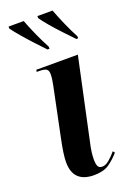

<svg xmlns="http://www.w3.org/2000/svg" viewBox="-149 -819 596 882"><g transform="rotate(-20 148.5 -378.0)"><path d="M152 10Q50 10 50 -90Q50 -107 53.5 -133.5Q57 -160 66 -203L115 -440Q118 -455 120 -468.5Q122 -482 122 -495Q122 -512 113 -519Q104 -526 75 -526H65L67 -536H270L186 -144Q179 -114 176.5 -93.5Q174 -73 174 -56Q174 -38 179 -26Q184 -14 200 -14Q217 -14 235 -29.5Q253 -45 269 -64L276 -55Q253 -28 225.5 -9Q198 10 152 10ZM147 -606Q126 -628 100.5 -655.5Q75 -683 52 -710Q29 -737 15 -756V-766H89Q101 -734 119.5 -692.5Q138 -651 157 -616V-606ZM288 -606Q267 -628 241 -655.5Q215 -683 192 -710Q169 -737 156 -756V-766H230Q242 -734 260 -692.5Q278 -651 297 -616V-606Z"/></g></svg>

Font: Noto Serif Display ExtraCondensed
Style: Bold Italic
Weight: 700
Width: 2
Italic angle: -12°
Designer: Monotype Design Team
Foundry: Monotype Imaging Inc.
Version: Version 2.009